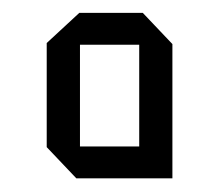

<svg xmlns="http://www.w3.org/2000/svg" viewBox="-20 -769 332 291"><path d="M101.2 -701.2V-749.5H196.4L241.3 -702.2V-701.2ZM95.7 -498.7 50.8 -546V-547H191V-498.7ZM50.8 -547V-703.8L100.2 -749.5H101.2V-547ZM191 -498.7V-701.2H241.3V-498.7Z"/></svg>

Font: Foldit Thin
Style: Regular
Weight: 100
Designer: Sophia Tai
Foundry: Sophia Tai
Version: Version 1.003